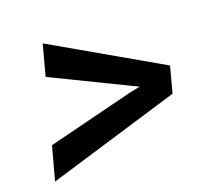

<svg xmlns="http://www.w3.org/2000/svg" viewBox="-74 -629 734 642"><g transform="rotate(-15 293.5 -307.5)"><path d="M102.5 -425.3 122.1 -536.1 514.2 -354.5 498 -261.2 42.5 -79.1 64 -199.2 360.4 -301.3 397.9 -312.5 374.5 -321.3Z"/></g></svg>

Font: Roboto Mono Medium
Style: Italic
Weight: 500
Designer: Google
Version: Version 2.000985; 2015; ttfautohint (v1.3)